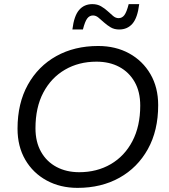

<svg xmlns="http://www.w3.org/2000/svg" viewBox="-20 -901 820 931"><path d="M356 10Q272 10 206 -26Q140 -62 102.5 -126.5Q65 -191 65 -277Q65 -400 115 -490Q165 -580 253 -629Q341 -678 456 -678Q541 -678 606.5 -642Q672 -606 709.5 -541.5Q747 -477 747 -391Q747 -268 697 -178Q647 -88 559 -39Q471 10 356 10ZM364 -66Q450 -66 517 -105Q584 -144 622 -216.5Q660 -289 660 -389Q660 -456 633 -503.5Q606 -551 558.5 -576.5Q511 -602 448 -602Q362 -602 295 -563Q228 -524 190 -452Q152 -380 152 -279Q152 -213 179 -165Q206 -117 254 -91.5Q302 -66 364 -66ZM331 -758Q339 -824 363.5 -852.5Q388 -881 428 -881Q452 -881 470 -870.5Q488 -860 502 -847Q516 -834 528.5 -823.5Q541 -813 555 -813Q572 -813 583 -827.5Q594 -842 604 -881H655Q647 -815 622.5 -786.5Q598 -758 558 -758Q534 -758 516.5 -768.5Q499 -779 484.5 -792Q470 -805 457.5 -815.5Q445 -826 431 -826Q414 -826 403 -811.5Q392 -797 382 -758Z"/></svg>

Font: Gantari
Style: Italic
Weight: 400
Italic angle: -10°
Designer: Anugrah Pasau
Foundry: Lafontype
Version: Version 1.000; ttfautohint (v1.8.3)